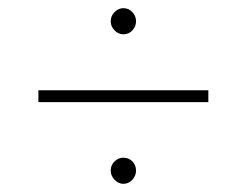

<svg xmlns="http://www.w3.org/2000/svg" viewBox="-20 -585 604 470"><path d="M74 -335V-364H490V-335ZM282 -135Q270 -135 260.5 -145Q251 -155 251 -167Q251 -181 260.5 -190Q270 -199 282 -199Q295 -199 304 -190Q313 -181 313 -167Q313 -155 304 -145Q295 -135 282 -135ZM282 -501Q270 -501 260.5 -510.5Q251 -520 251 -533Q251 -546 260.5 -555.5Q270 -565 282 -565Q295 -565 304 -555.5Q313 -546 313 -533Q313 -520 304 -510.5Q295 -501 282 -501Z"/></svg>

Font: Montserrat Thin ExtraLight
Style: Regular
Weight: 250
Version: Version 9.000